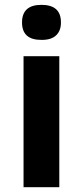

<svg xmlns="http://www.w3.org/2000/svg" viewBox="-20 -780 345 800"><path d="M227.1 0H78.1V-545.9H227.1ZM152.8 -613.8Q71.8 -613.3 71.8 -686.5Q71.8 -759.8 152.8 -759.8Q233.9 -759.8 233.9 -687Q234.4 -652.3 213.9 -632.8Q193.4 -613.3 152.8 -613.8Z"/></svg>

Font: NotoSans-Bold
Style: Bold
Weight: 700
Designer: Monotype Design team
Foundry: Monotype Imaging Inc.
Version: Version 1.04